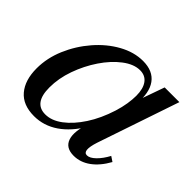

<svg xmlns="http://www.w3.org/2000/svg" viewBox="-114 -608 775 775"><g transform="rotate(45 273.5 -220.5)"><path d="M154 14Q90 14 57.5 -24.5Q25 -63 25 -130Q25 -189 49.5 -246.5Q74 -304 115 -351.5Q156 -399 206.5 -427Q257 -455 308 -455Q365 -455 391.5 -418.5Q418 -382 411 -313L399 -311L445 -441H529L410 -90Q389 -25 417 -25Q433 -25 452.5 -44Q472 -63 488 -93L509 -79Q484 -34 451 -10Q418 14 380 14Q334 14 322 -22Q310 -58 334 -124L339 -111Q303 -50 256 -18Q209 14 154 14ZM181 -23Q217 -23 253 -50Q289 -77 320 -124.5Q351 -172 371 -235Q380 -264 384 -289.5Q388 -315 388 -336Q388 -376 372 -398Q356 -420 326 -420Q291 -420 253.5 -391.5Q216 -363 185 -317Q154 -271 135 -217.5Q116 -164 116 -112Q116 -23 181 -23Z"/></g></svg>

Font: Baskervville Medium
Style: Italic
Weight: 500
Italic angle: -18°
Version: Version 1.100